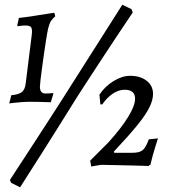

<svg xmlns="http://www.w3.org/2000/svg" viewBox="-20 -698 723 813"><path d="M184 -578Q180 -560 175.5 -531.5Q171 -503 166.5 -471.5Q162 -440 158 -410.5Q154 -381 151.5 -359.5Q149 -338 149 -331Q149 -302 173 -302Q184 -302 194.5 -303Q205 -304 205 -304L206 -301L195 -265Q195 -265 180 -265.5Q165 -266 145 -266.5Q125 -267 109 -267Q91 -267 70 -265.5Q49 -264 34 -262Q19 -260 19 -260L28 -295Q57 -297 71.5 -307.5Q86 -318 89 -346L115 -555Q117 -578 110.5 -584Q104 -590 87 -590Q78 -590 66.5 -588.5Q55 -587 55 -587L53 -590L60 -622Q66 -623 88 -625.5Q110 -628 132 -632Q163 -637 180 -639.5Q197 -642 203.5 -643Q210 -644 210 -644L214 -629Q202 -619 195.5 -608.5Q189 -598 184 -578ZM542 -645Q542 -645 523.5 -617.5Q505 -590 475 -545Q445 -500 410 -446.5Q375 -393 340.5 -340Q306 -287 280 -245Q253 -202 223.5 -154.5Q194 -107 165.5 -62.5Q137 -18 114.5 17.5Q92 53 78.5 74Q65 95 65 95L27 76L22 64Q22 64 36 42.5Q50 21 73.5 -15Q97 -51 126 -95.5Q155 -140 185 -186.5Q215 -233 242 -275L498 -678L537 -659ZM362 -18 439 -95Q494 -156 523 -203.5Q552 -251 552 -280Q552 -318 508 -318Q483 -318 458.5 -302Q434 -286 413 -256H405L401 -297Q424 -332 460.5 -354.5Q497 -377 531 -377Q574 -377 601 -356Q628 -335 628 -300Q628 -275 613 -244Q598 -213 562 -168.5Q526 -124 462 -56L464 -51H540Q571 -51 584.5 -62.5Q598 -74 610 -108L649 -112Q649 -112 645.5 -101.5Q642 -91 637 -74.5Q632 -58 626.5 -38.5Q621 -19 617 -1L608 5Q608 5 585 4Q562 3 528.5 2.5Q495 2 461.5 1Q428 0 407 0L366 7Z"/></svg>

Font: Alegreya
Style: Italic
Weight: 400
Italic angle: -7°
Designer: Juan Pablo del Peral
Foundry: Huerta Tipografica
Version: Version 2.009